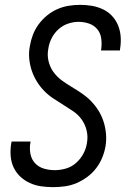

<svg xmlns="http://www.w3.org/2000/svg" viewBox="-20 -763 540 791"><path d="M199 8Q174 8 149.5 4.5Q125 1 103 -9Q81 -19 63.5 -35.5Q46 -52 36 -73.5Q26 -95 24 -120Q22 -145 26 -171L28 -180H106L105 -174Q101 -151 105.5 -128.5Q110 -106 124.5 -90.5Q139 -75 160.5 -68.5Q182 -62 206 -62Q228 -62 251 -68.5Q274 -75 292.5 -91Q311 -107 323 -129Q335 -151 338 -173Q343 -200 337 -225Q331 -250 317 -270Q303 -290 282.5 -304Q262 -318 241 -331Q220 -344 199.5 -357.5Q179 -371 162 -388.5Q145 -406 132 -427Q119 -448 111 -471.5Q103 -495 100.5 -521Q98 -547 103 -573Q107 -597 115.5 -619.5Q124 -642 139 -662.5Q154 -683 173.5 -699Q193 -715 215.5 -725Q238 -735 262 -739Q286 -743 310 -743Q335 -743 358.5 -739Q382 -735 403.5 -725Q425 -715 441 -698Q457 -681 466 -659.5Q475 -638 477 -613.5Q479 -589 475 -564L474 -555H396L397 -561Q400 -583 397 -605Q394 -627 380.5 -643Q367 -659 346.5 -666Q326 -673 303 -673Q282 -673 260 -665.5Q238 -658 220.5 -642Q203 -626 192.5 -605Q182 -584 179 -562Q174 -536 180 -511Q186 -486 200.5 -466Q215 -446 235 -431.5Q255 -417 276 -404.5Q297 -392 317.5 -378Q338 -364 355 -346.5Q372 -329 385 -308.5Q398 -288 406 -264Q414 -240 416.5 -214Q419 -188 415 -162Q411 -138 401.5 -114.5Q392 -91 376.5 -70.5Q361 -50 340 -34.5Q319 -19 296 -9Q273 1 248 4.5Q223 8 199 8Z"/></svg>

Font: Iosevka
Style: Italic
Weight: 400
Italic angle: -9°
Monospace: yes
Designer: Belleve Invis
Foundry: Belleve Invis
Version: Version 32.5.0; ttfautohint (v1.8.4)